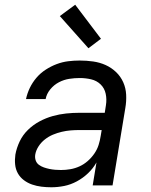

<svg xmlns="http://www.w3.org/2000/svg" viewBox="-20 -784 640 812"><path d="M197 8Q176 8 155.5 5.5Q135 3 116 -3.5Q97 -10 81 -22Q65 -34 55.5 -51Q46 -68 44 -88.5Q42 -109 45 -130Q50 -158 63 -185.5Q76 -213 98 -234.5Q120 -256 147 -270.5Q174 -285 202.5 -293Q231 -301 259.5 -304Q288 -307 316 -307H423L428 -339Q432 -364 427 -387.5Q422 -411 405.5 -427Q389 -443 365.5 -448.5Q342 -454 317 -454Q295 -454 272.5 -450.5Q250 -447 229 -436Q208 -425 192.5 -406Q177 -387 173 -365H90Q95 -389 106 -412Q117 -435 134 -455Q151 -475 173.5 -489.5Q196 -504 220 -513Q244 -522 268.5 -525Q293 -528 317 -528Q346 -528 374 -524Q402 -520 426.5 -509Q451 -498 470.5 -479.5Q490 -461 501 -436.5Q512 -412 513.5 -384Q515 -356 510 -327L456 0H372L388 -97Q374 -72 352.5 -51.5Q331 -31 305 -17Q279 -3 251.5 2.5Q224 8 197 8ZM238 -65Q258 -65 278 -68.5Q298 -72 316.5 -80.5Q335 -89 351 -103Q367 -117 379 -134.5Q391 -152 397 -171Q403 -190 406 -210L410 -234H315Q297 -234 278.5 -232.5Q260 -231 241 -226.5Q222 -222 204 -214.5Q186 -207 170 -194.5Q154 -182 143 -165Q132 -148 129 -130Q127 -117 131 -105.5Q135 -94 144.5 -87Q154 -80 165.5 -76Q177 -72 189 -69.5Q201 -67 213.5 -66Q226 -65 238 -65ZM354 -580 233 -716 298 -764 407 -620Z"/></svg>

Font: Iosevka Custom Oblique
Style: Regular
Weight: 400
Italic angle: -9°
Designer: Belleve Invis
Foundry: Belleve Invis
Version: Version 27.0.1